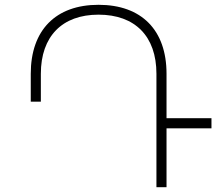

<svg xmlns="http://www.w3.org/2000/svg" viewBox="-20 -779 900 799"><path d="M860 -287H673V-472C673 -654 569 -759 390 -759C212 -759 108 -654 108 -472V-356H150V-472C150 -628 239 -718 390 -718C542 -718 631 -628 631 -472V0H673V-245H860Z"/></svg>

Font: Montserrat arm ExtraLight
Style: Regular
Weight: 275
Designer: Julieta Ulanovsky
Foundry: Julieta Ulanovsky
Version: Version 6.000;PS 006.000;hotconv 1.0.88;makeotf.lib2.5.64775